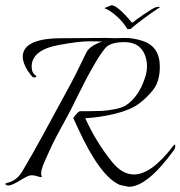

<svg xmlns="http://www.w3.org/2000/svg" viewBox="-20 -690 690 734"><path d="M418 -544 458 -545Q490 -545 524 -534Q591 -513 591 -435Q591 -380 566.5 -348Q542 -316 509.5 -292.5Q477 -269 419 -255Q361 -241 306 -238Q347 -147 410 -69Q448 -23 492 -23Q559 -23 642 -132Q650 -143 650 -131Q650 -123 644 -115Q543 24 472 24L438 17Q362 -16 278 -200Q261 -237 260 -239Q279 -265 287 -265Q295 -265 321.5 -265Q348 -265 369 -266Q390 -267 421 -273Q452 -279 468 -292Q511 -324 533 -389Q542 -414 542 -436.5Q542 -459 534 -480Q514 -529 456 -529Q401 -529 382 -505.5Q363 -482 343.5 -448.5Q324 -415 311 -390.5Q298 -366 277.5 -324.5Q257 -283 252 -273Q247 -263 237 -244.5Q227 -226 217 -208Q207 -190 194 -165Q181 -140 171 -118Q161 -96 152 -76Q132 -31 139 -18Q143 -9 127 -15Q125 -15 121 -16.5Q117 -18 114.5 -18.5Q112 -19 107.5 -19.5Q103 -20 100 -20Q89 -20 63 -4Q26 19 13.5 19Q1 19 1 13Q1 11 3 10Q44 3 67 -38Q112 -114 145.5 -176.5Q179 -239 218 -310Q257 -381 271 -409Q285 -437 296 -460.5Q307 -484 311 -491Q324 -515 370 -531Q355 -532 318 -532Q281 -532 205 -518Q101 -499 101 -435Q101 -411 117 -401Q122 -399 116.5 -395.5Q111 -392 105.5 -395.5Q100 -399 87 -418Q67 -449 67 -473Q67 -535 183 -543Q202 -544 238 -544L386 -545Q402 -544 418 -544ZM406 -670Q429 -670 483 -605Q483 -602 489 -605Q500 -615 532 -636.5Q564 -658 573.5 -661.5Q583 -665 592 -663Q519 -614 479 -579H467Q443 -619 399 -649Q386 -657 381 -657V-660Z"/></svg>

Font: Italianno
Style: Regular
Weight: 400
Designer: Robert E. Leuschke
Foundry: Robert E. Leuschke
Version: Version 1.003